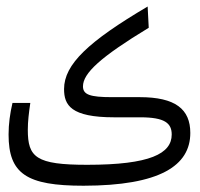

<svg xmlns="http://www.w3.org/2000/svg" viewBox="-20 -578 626 600"><path d="M241.2 2.4C479.5 2 574.7 -60.1 574.7 -162.6C574.7 -236.8 528.3 -274.4 416.5 -274.4H329.6C261.2 -274.4 239.3 -282.2 239.3 -308.1C239.3 -349.1 293.5 -399.4 444.8 -491.2L441.4 -557.6C256.8 -448.7 180.2 -377 180.2 -299.8C180.2 -249.5 201.2 -211.4 336.9 -211.4H418.5C495.1 -211.4 516.6 -192.9 516.6 -157.7C516.6 -98.1 449.7 -63 252.4 -63C92.3 -63 66.9 -86.4 66.9 -172.4C66.9 -199.2 70.3 -225.6 74.7 -256.3H19C11.2 -223.1 6.8 -190.4 6.8 -157.7C6.8 -34.7 63 2.4 241.2 2.4Z"/></svg>

Font: Cascadia Code Light
Style: Regular
Weight: 300
Monospace: yes
Designer: Aaron Bell
Foundry: Saja Typeworks
Version: Version 2404.023